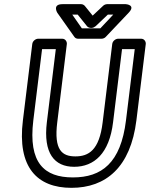

<svg xmlns="http://www.w3.org/2000/svg" viewBox="-20 -865 720 922"><path d="M140 -287 182 -629H248L205 -278C187 -129 241 -64 336 -64C432 -64 505 -128 523 -278L566 -629H627L585 -287C560 -82 468 -13 330 -13C193 -13 115 -82 140 -287ZM90 -287C62 -62 158 37 323 37C489 37 607 -62 635 -287L680 -654C681 -665 673 -679 658 -679H547C536 -679 521 -669 519 -654L473 -278C457 -144 406 -114 342 -114C279 -114 238 -143 255 -278L301 -654C302 -665 294 -679 279 -679H163C152 -679 137 -669 135 -654ZM498 -795H524L462 -729H373L327 -795H353L398 -739C402 -734 410 -731 416 -731H420C427 -731 434 -735 439 -739ZM494 -845C488 -845 480 -842 475 -837L425 -790L387 -837C383 -841 377 -845 370 -845H280C230 -845 255 -804 255 -804L337 -688C341 -682 348 -679 355 -679H467C474 -679 483 -682 488 -688L598 -804C634 -842 584 -845 584 -845Z"/></svg>

Font: Falling Sky
Style: OuObl
Weight: 400
Designer: Paul D. Hunt
Foundry: Adobe Systems Incorporated
Version: Version 1.02